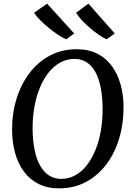

<svg xmlns="http://www.w3.org/2000/svg" viewBox="-20 -1023 719 1053"><path d="M304 10Q239.1 10 190.9 -14.6Q142.7 -39.1 110.9 -82.4Q79 -125.7 63 -182.9Q47 -240 46.3 -305.2Q45.3 -397.3 69.7 -478.2Q94.2 -559.1 140.8 -621Q187.3 -682.8 253.1 -717.9Q318.8 -753 400.5 -753Q466.3 -753 514.5 -728.2Q562.7 -703.4 594.1 -659.9Q625.5 -616.4 641.2 -560.1Q656.9 -503.8 657.5 -440.5Q658.6 -348.5 634.7 -267.1Q610.9 -185.6 564.6 -123.4Q518.3 -61.2 452.4 -25.6Q386.6 10 304 10ZM316 -41.9Q357.2 -41.9 392.6 -61.5Q428 -81 456 -116.7Q484 -152.3 503.7 -200.8Q523.4 -249.3 533.4 -307.7Q543.4 -366 542.7 -430.7Q542 -492.8 532.3 -542.4Q522.6 -592.1 503.6 -627.3Q484.5 -662.4 455.8 -681.1Q427.1 -699.9 387.9 -699.9Q346.8 -699.9 311.2 -680.5Q275.6 -661.1 247.3 -625.9Q219.1 -590.7 198.9 -542.4Q178.8 -494.2 168.5 -436.3Q158.1 -378.5 158.8 -314.3Q159.5 -251.2 169.8 -200.8Q180 -150.5 199.9 -115Q219.7 -79.5 248.7 -60.7Q277.8 -41.9 316 -41.9ZM609.3 -839.3 565.1 -807.4Q546.1 -815.4 522 -832Q497.8 -848.6 473.4 -869.6Q449 -890.6 428.6 -912.5Q408.3 -934.4 397.4 -953.1L465.1 -1003ZM387 -839.3 343.5 -807.4Q324.1 -815.4 298.8 -832Q273.6 -848.6 247.8 -869.6Q222 -890.6 200.4 -912.4Q178.8 -934.2 166.6 -952.8L238.2 -1003Z"/></svg>

Font: Merriweather 7pt Light
Style: Italic
Weight: 300
Italic angle: -7.8°
Designer: Eben Sorkin
Foundry: Eben Sorkin
Version: Version 2.200;gftools[0.9.31]